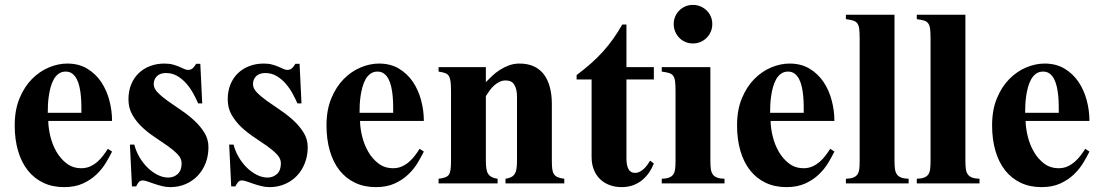

<svg xmlns="http://www.w3.org/2000/svg" viewBox="-20 -748 4488 783"><path d="M437 -129.9 419.9 -141.1Q411.1 -127.4 400.6 -113.5Q390.1 -99.6 377 -88.1Q363.8 -76.7 347.7 -69.3Q331.5 -62 312 -62Q277.3 -62 252.2 -81.1Q227.1 -100.1 210.4 -128.9Q193.8 -157.7 185.5 -191.4Q177.2 -225.1 176.8 -254.9H437Q437 -296.9 426 -338.6Q415 -380.4 392.6 -413.8Q370.1 -447.3 335.7 -468Q301.3 -488.8 253.9 -488.8Q217.3 -488.8 179.2 -472.9Q141.1 -457 110.1 -425.5Q79.1 -394 59.6 -346.9Q40 -299.8 40 -236.8Q40 -179.2 53.7 -132.6Q67.4 -85.9 93.3 -53.2Q119.1 -20.5 156.5 -2.7Q193.8 15.1 241.2 15.1Q286.1 15.1 318.4 0.2Q350.6 -14.6 373.5 -36.6Q396.5 -58.6 411.6 -83.7Q426.8 -108.9 437 -129.9ZM312 -288.1H174.8Q174.8 -301.8 175.5 -319.6Q176.3 -337.4 179 -356Q181.6 -374.5 186.5 -392.6Q191.4 -410.6 199.5 -424.8Q207.5 -439 219.5 -447.5Q231.4 -456.1 248 -456.1Q264.2 -456.1 275.1 -447.5Q286.1 -439 293.2 -425Q300.3 -411.1 304.2 -393.3Q308.1 -375.5 309.8 -356.7Q311.5 -337.9 311.8 -320.1Q312 -302.2 312 -288.1Z M830.1 -147.9Q830.1 -180.2 813.5 -207Q796.9 -233.9 772.2 -256.6Q747.6 -279.3 718.5 -298.8Q689.5 -318.4 664.8 -335.9Q640.1 -353.5 623.5 -370.4Q606.9 -387.2 606.9 -404.8Q606.9 -424.8 620.1 -437.5Q633.3 -450.2 656.7 -450.2Q683.1 -450.2 704.3 -437.3Q725.6 -424.3 741.7 -405.3Q757.8 -386.2 769.3 -364.7Q780.8 -343.3 788.1 -326.2H804.7L796.9 -487.8H779.8Q777.3 -483.9 774.4 -479.5Q771.5 -475.1 767.8 -471.4Q764.2 -467.8 759.3 -465.3Q754.4 -462.9 747.1 -462.9Q739.3 -462.9 730.7 -467Q722.2 -471.2 711.2 -475.8Q700.2 -480.5 685.5 -484.6Q670.9 -488.8 650.9 -488.8Q619.6 -488.8 592.8 -478.8Q565.9 -468.8 546.1 -450Q526.4 -431.2 515.1 -404.1Q503.9 -377 503.9 -342.8Q503.9 -307.1 520 -279.3Q536.1 -251.5 560.1 -229Q584 -206.5 612.3 -188Q640.6 -169.4 664.6 -152.3Q688.5 -135.3 704.6 -118.4Q720.7 -101.6 720.7 -82Q720.7 -52.7 704.6 -38.3Q688.5 -23.9 666 -23.9Q644 -23.9 622.1 -35.2Q600.1 -46.4 581.3 -64.9Q562.5 -83.5 548.3 -107.9Q534.2 -132.3 527.8 -158.2H509.8L518.1 12.2H535.2Q539.6 2.9 545.4 -4.6Q551.3 -12.2 562 -12.2Q569.8 -12.2 582 -7.8Q594.2 -3.4 609.4 1.7Q624.5 6.8 641.1 11Q657.7 15.1 674.8 15.1Q708 15.1 736.6 2.9Q765.1 -9.3 785.9 -31Q806.6 -52.7 818.4 -82.5Q830.1 -112.3 830.1 -147.9Z M1234.9 -147.9Q1234.9 -180.2 1218.3 -207Q1201.7 -233.9 1177 -256.6Q1152.3 -279.3 1123.3 -298.8Q1094.2 -318.4 1069.6 -335.9Q1044.9 -353.5 1028.3 -370.4Q1011.7 -387.2 1011.7 -404.8Q1011.7 -424.8 1024.9 -437.5Q1038.1 -450.2 1061.5 -450.2Q1087.9 -450.2 1109.1 -437.3Q1130.4 -424.3 1146.5 -405.3Q1162.6 -386.2 1174.1 -364.7Q1185.5 -343.3 1192.9 -326.2H1209.5L1201.7 -487.8H1184.6Q1182.1 -483.9 1179.2 -479.5Q1176.3 -475.1 1172.6 -471.4Q1168.9 -467.8 1164.1 -465.3Q1159.2 -462.9 1151.9 -462.9Q1144 -462.9 1135.5 -467Q1127 -471.2 1116 -475.8Q1105 -480.5 1090.3 -484.6Q1075.7 -488.8 1055.7 -488.8Q1024.4 -488.8 997.6 -478.8Q970.7 -468.8 950.9 -450Q931.2 -431.2 919.9 -404.1Q908.7 -377 908.7 -342.8Q908.7 -307.1 924.8 -279.3Q940.9 -251.5 964.8 -229Q988.8 -206.5 1017.1 -188Q1045.4 -169.4 1069.3 -152.3Q1093.3 -135.3 1109.4 -118.4Q1125.5 -101.6 1125.5 -82Q1125.5 -52.7 1109.4 -38.3Q1093.3 -23.9 1070.8 -23.9Q1048.8 -23.9 1026.9 -35.2Q1004.9 -46.4 986.1 -64.9Q967.3 -83.5 953.1 -107.9Q939 -132.3 932.6 -158.2H914.6L922.9 12.2H939.9Q944.3 2.9 950.2 -4.6Q956.1 -12.2 966.8 -12.2Q974.6 -12.2 986.8 -7.8Q999 -3.4 1014.2 1.7Q1029.3 6.8 1045.9 11Q1062.5 15.1 1079.6 15.1Q1112.8 15.1 1141.4 2.9Q1169.9 -9.3 1190.7 -31Q1211.4 -52.7 1223.1 -82.5Q1234.9 -112.3 1234.9 -147.9Z M1708.5 -129.9 1691.4 -141.1Q1682.6 -127.4 1672.1 -113.5Q1661.6 -99.6 1648.4 -88.1Q1635.3 -76.7 1619.1 -69.3Q1603 -62 1583.5 -62Q1548.8 -62 1523.7 -81.1Q1498.5 -100.1 1481.9 -128.9Q1465.3 -157.7 1457 -191.4Q1448.7 -225.1 1448.2 -254.9H1708.5Q1708.5 -296.9 1697.5 -338.6Q1686.5 -380.4 1664.1 -413.8Q1641.6 -447.3 1607.2 -468Q1572.8 -488.8 1525.4 -488.8Q1488.8 -488.8 1450.7 -472.9Q1412.6 -457 1381.6 -425.5Q1350.6 -394 1331.1 -346.9Q1311.5 -299.8 1311.5 -236.8Q1311.5 -179.2 1325.2 -132.6Q1338.9 -85.9 1364.7 -53.2Q1390.6 -20.5 1428 -2.7Q1465.3 15.1 1512.7 15.1Q1557.6 15.1 1589.8 0.2Q1622.1 -14.6 1645 -36.6Q1668 -58.6 1683.1 -83.7Q1698.2 -108.9 1708.5 -129.9ZM1583.5 -288.1H1446.3Q1446.3 -301.8 1447 -319.6Q1447.8 -337.4 1450.4 -356Q1453.1 -374.5 1458 -392.6Q1462.9 -410.6 1470.9 -424.8Q1479 -439 1491 -447.5Q1502.9 -456.1 1519.5 -456.1Q1535.6 -456.1 1546.6 -447.5Q1557.6 -439 1564.7 -425Q1571.8 -411.1 1575.7 -393.3Q1579.6 -375.5 1581.3 -356.7Q1583 -337.9 1583.3 -320.1Q1583.5 -302.2 1583.5 -288.1Z M2281.2 0V-19Q2264.2 -21 2253.9 -25.6Q2243.7 -30.3 2238.5 -38.8Q2233.4 -47.4 2231.9 -60.5Q2230.5 -73.7 2230.5 -92.8V-324.2Q2230.5 -361.8 2222.4 -392.3Q2214.4 -422.9 2198.2 -444.3Q2182.1 -465.8 2157.2 -477.3Q2132.3 -488.8 2098.6 -488.8Q2075.7 -488.8 2055.7 -481.4Q2035.6 -474.1 2018.3 -462.9Q2001 -451.7 1986.8 -438.2Q1972.7 -424.8 1961.4 -413.1V-474.1H1768.6V-456.1Q1784.7 -453.6 1794.7 -450.2Q1804.7 -446.8 1810.1 -438.5Q1815.4 -430.2 1817.4 -415.5Q1819.3 -400.9 1819.3 -377V-92.8Q1819.3 -71.3 1817.6 -57.6Q1815.9 -43.9 1810.8 -36.1Q1805.7 -28.3 1795.4 -24.7Q1785.2 -21 1768.6 -19V0H2009.3V-19Q1994.6 -21 1985.4 -25.9Q1976.1 -30.8 1970.7 -39.1Q1965.3 -47.4 1963.4 -60.5Q1961.4 -73.7 1961.4 -92.8V-356Q1968.3 -367.2 1976.6 -378.7Q1984.9 -390.1 1994.9 -399.2Q2004.9 -408.2 2016.6 -414.1Q2028.3 -419.9 2042.5 -419.9Q2067.4 -419.9 2077.9 -401.6Q2088.4 -383.3 2088.4 -354V-92.8Q2088.4 -73.7 2086.4 -60.5Q2084.5 -47.4 2079.3 -39.1Q2074.2 -30.8 2064.9 -25.9Q2055.7 -21 2041.5 -19V0Z M2646.5 -81.1 2631.3 -92.8Q2627.4 -85.9 2621.3 -77.4Q2615.2 -68.8 2607.7 -61.3Q2600.1 -53.7 2590.3 -48.3Q2580.6 -43 2569.3 -43Q2534.7 -43 2534.7 -102.1V-423.8H2646.5V-474.1H2534.7V-647.9H2517.6Q2500 -616.7 2480.5 -589.4Q2460.9 -562 2438.5 -537.1Q2416 -512.2 2389.4 -488.8Q2362.8 -465.3 2331.5 -441.9V-423.8H2392.6V-107.9Q2392.6 -78.6 2401.9 -55.7Q2411.1 -32.7 2427.5 -17.1Q2443.8 -1.5 2466.3 6.8Q2488.8 15.1 2514.6 15.1Q2541.5 15.1 2562.7 7.1Q2584 -1 2600.1 -14.6Q2616.2 -28.3 2627.7 -45.4Q2639.2 -62.5 2646.5 -81.1Z M2884.8 -649.9Q2884.8 -666.5 2878.7 -680.7Q2872.6 -694.8 2861.8 -705.3Q2851.1 -715.8 2836.7 -721.9Q2822.3 -728 2805.7 -728Q2789.1 -728 2774.9 -721.9Q2760.7 -715.8 2750.2 -705.3Q2739.7 -694.8 2733.6 -680.7Q2727.5 -666.5 2727.5 -649.9Q2727.5 -633.3 2733.6 -618.9Q2739.7 -604.5 2750.2 -593.8Q2760.7 -583 2774.9 -576.9Q2789.1 -570.8 2805.7 -570.8Q2822.3 -570.8 2836.7 -576.9Q2851.1 -583 2861.8 -593.8Q2872.6 -604.5 2878.7 -618.9Q2884.8 -633.3 2884.8 -649.9ZM2934.6 0V-19Q2915 -19.5 2903.6 -24.2Q2892.1 -28.8 2886.2 -37.6Q2880.4 -46.4 2878.7 -60.1Q2877 -73.7 2877 -92.8V-474.1H2678.7V-456.1Q2697.3 -453.6 2708.5 -450.2Q2719.7 -446.8 2725.6 -438.5Q2731.4 -430.2 2733.2 -415.5Q2734.9 -400.9 2734.9 -377V-92.8Q2734.9 -73.7 2733.4 -60.1Q2731.9 -46.4 2726.3 -37.6Q2720.7 -28.8 2709.5 -24.2Q2698.2 -19.5 2678.7 -19V0Z M3382.8 -129.9 3365.7 -141.1Q3356.9 -127.4 3346.4 -113.5Q3335.9 -99.6 3322.8 -88.1Q3309.6 -76.7 3293.5 -69.3Q3277.3 -62 3257.8 -62Q3223.1 -62 3198 -81.1Q3172.9 -100.1 3156.2 -128.9Q3139.6 -157.7 3131.3 -191.4Q3123 -225.1 3122.6 -254.9H3382.8Q3382.8 -296.9 3371.8 -338.6Q3360.8 -380.4 3338.4 -413.8Q3315.9 -447.3 3281.5 -468Q3247.1 -488.8 3199.7 -488.8Q3163.1 -488.8 3125 -472.9Q3086.9 -457 3055.9 -425.5Q3024.9 -394 3005.4 -346.9Q2985.8 -299.8 2985.8 -236.8Q2985.8 -179.2 2999.5 -132.6Q3013.2 -85.9 3039.1 -53.2Q3064.9 -20.5 3102.3 -2.7Q3139.6 15.1 3187 15.1Q3231.9 15.1 3264.2 0.2Q3296.4 -14.6 3319.3 -36.6Q3342.3 -58.6 3357.4 -83.7Q3372.6 -108.9 3382.8 -129.9ZM3257.8 -288.1H3120.6Q3120.6 -301.8 3121.3 -319.6Q3122.1 -337.4 3124.8 -356Q3127.4 -374.5 3132.3 -392.6Q3137.2 -410.6 3145.3 -424.8Q3153.3 -439 3165.3 -447.5Q3177.2 -456.1 3193.8 -456.1Q3210 -456.1 3220.9 -447.5Q3231.9 -439 3239 -425Q3246.1 -411.1 3250 -393.3Q3253.9 -375.5 3255.6 -356.7Q3257.3 -337.9 3257.6 -320.1Q3257.8 -302.2 3257.8 -288.1Z M3685.5 0V-19Q3666 -19.5 3654.5 -24.2Q3643.1 -28.8 3637.2 -37.6Q3631.3 -46.4 3629.6 -60.1Q3627.9 -73.7 3627.9 -92.8V-688H3429.7V-669.9Q3448.2 -667.5 3459.5 -664.1Q3470.7 -660.6 3476.6 -652.3Q3482.4 -644 3484.1 -629.4Q3485.8 -614.7 3485.8 -590.8V-92.8Q3485.8 -73.7 3484.4 -60.1Q3482.9 -46.4 3477.3 -37.6Q3471.7 -28.8 3460.4 -24.2Q3449.2 -19.5 3429.7 -19V0Z M3974.6 0V-19Q3955.1 -19.5 3943.6 -24.2Q3932.1 -28.8 3926.3 -37.6Q3920.4 -46.4 3918.7 -60.1Q3917 -73.7 3917 -92.8V-688H3718.8V-669.9Q3737.3 -667.5 3748.5 -664.1Q3759.8 -660.6 3765.6 -652.3Q3771.5 -644 3773.2 -629.4Q3774.9 -614.7 3774.9 -590.8V-92.8Q3774.9 -73.7 3773.4 -60.1Q3772 -46.4 3766.4 -37.6Q3760.7 -28.8 3749.5 -24.2Q3738.3 -19.5 3718.8 -19V0Z M4422.9 -129.9 4405.8 -141.1Q4397 -127.4 4386.5 -113.5Q4376 -99.6 4362.8 -88.1Q4349.6 -76.7 4333.5 -69.3Q4317.4 -62 4297.9 -62Q4263.2 -62 4238 -81.1Q4212.9 -100.1 4196.3 -128.9Q4179.7 -157.7 4171.4 -191.4Q4163.1 -225.1 4162.6 -254.9H4422.9Q4422.9 -296.9 4411.9 -338.6Q4400.9 -380.4 4378.4 -413.8Q4356 -447.3 4321.5 -468Q4287.1 -488.8 4239.7 -488.8Q4203.1 -488.8 4165 -472.9Q4127 -457 4095.9 -425.5Q4064.9 -394 4045.4 -346.9Q4025.9 -299.8 4025.9 -236.8Q4025.9 -179.2 4039.6 -132.6Q4053.2 -85.9 4079.1 -53.2Q4105 -20.5 4142.3 -2.7Q4179.7 15.1 4227.1 15.1Q4272 15.1 4304.2 0.2Q4336.4 -14.6 4359.4 -36.6Q4382.3 -58.6 4397.5 -83.7Q4412.6 -108.9 4422.9 -129.9ZM4297.9 -288.1H4160.6Q4160.6 -301.8 4161.4 -319.6Q4162.1 -337.4 4164.8 -356Q4167.5 -374.5 4172.4 -392.6Q4177.2 -410.6 4185.3 -424.8Q4193.4 -439 4205.3 -447.5Q4217.3 -456.1 4233.9 -456.1Q4250 -456.1 4261 -447.5Q4272 -439 4279.1 -425Q4286.1 -411.1 4290 -393.3Q4293.9 -375.5 4295.7 -356.7Q4297.4 -337.9 4297.6 -320.1Q4297.9 -302.2 4297.9 -288.1Z"/></svg>

Font: Galatia SIL
Style: Bold
Weight: 700
Designer: Development by SIL's NRSI team
Version: Version 2.1